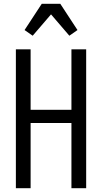

<svg xmlns="http://www.w3.org/2000/svg" viewBox="-20 -996 540 1016"><path d="M64 0V-735H142V-415H358V-735H436V0H358V-345H142V0ZM153 -807 110 -837 201 -976H299L390 -837L347 -807L250 -920Z"/></svg>

Font: Iosevka Term SS14
Style: Regular
Weight: 400
Monospace: yes
Designer: Belleve Invis
Foundry: Belleve Invis
Version: Version 24.1.1; ttfautohint (v1.8.4)